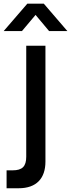

<svg xmlns="http://www.w3.org/2000/svg" viewBox="-46 -790 388 1050"><path d="M74 -620 148.5 -708.5 222.5 -620H322.5L193.5 -770H103.5L-26 -620ZM56 239.5C154 239.5 202.5 185 202.5 93.5V-540H97.5V67C97.5 120 76 141.5 23 141.5H-10V239.5Z"/></svg>

Font: Vela Sans SemBd
Style: Regular
Weight: 600
Designer: Principal design: Mikhail Sharanda - project Manrope.
Design modification: Ravid Balaliev
Foundry: Mikhail Sharanda
Version: Version 1.001